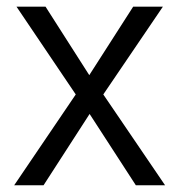

<svg xmlns="http://www.w3.org/2000/svg" viewBox="-20 -548 532 568"><path d="M114.7 -528.3 244.1 -325.7 374 -528.3H461.9L285.6 -268.6L468.3 0H381.8L245.1 -210.9L108.9 0H22L204.1 -268.6L28.8 -528.3Z"/></svg>

Font: Vazirmatn RD UI Light
Style: Regular
Weight: 300
Designer: Saber Rastikerdar
Foundry: Saber Rastikerdar
Version: Version 33.003